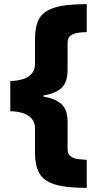

<svg xmlns="http://www.w3.org/2000/svg" viewBox="-20 -744 473 932"><path d="M401 168Q299 168 244.5 150.5Q190 133 170 95.5Q150 58 150 0V-121Q150 -151 132.5 -169.5Q115 -188 87.5 -196Q60 -204 30 -204V-351Q61 -351 88.5 -359Q116 -367 133 -385.5Q150 -404 150 -434V-558Q150 -615 169.5 -652Q189 -689 243 -706.5Q297 -724 401 -724V-588Q381 -588 359.5 -585Q338 -582 323 -571.5Q308 -561 308 -536V-404Q308 -343 277.5 -316Q247 -289 191 -281V-275Q248 -266 278 -239Q308 -212 308 -155V-20Q308 4 323 15Q338 26 360 28.5Q382 31 401 32Z"/></svg>

Font: Noto Sans Symbols Black
Style: Regular
Weight: 900
Version: Version 2.002